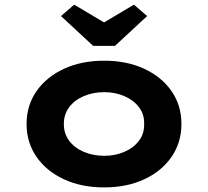

<svg xmlns="http://www.w3.org/2000/svg" viewBox="-20 -806 906 836"><path d="M433.6 10Q334.9 10 258.6 -25.3Q182.3 -60.6 139 -123.1Q95.7 -185.7 95.7 -265.9Q95.7 -347 139 -409.1Q182.3 -471.2 258.6 -506.5Q334.9 -541.7 433.6 -541.7Q532 -541.7 608 -506.5Q684 -471.2 727 -409.1Q770 -347 770 -265.9Q770 -185.7 727 -123.1Q684 -60.6 608 -25.3Q532 10 433.6 10ZM434.2 -127.6Q482.2 -127.6 522.3 -145.2Q562.4 -162.7 585.7 -194Q609 -225.4 607.6 -265.9Q609 -307.4 585.7 -338.5Q562.4 -369.6 522.3 -387.1Q482.2 -404.7 434.2 -404.7Q384.7 -404.7 344 -387.1Q303.4 -369.6 280.5 -338.3Q257.7 -307 258.1 -265.9Q257.7 -225.4 280.5 -194Q303.4 -162.7 344 -145.2Q384.7 -127.6 434.2 -127.6ZM385.5 -606.4 245.5 -736.1 303 -785.7 448.1 -699.5H418.1L563.2 -785.7L620.7 -736.1L480.7 -606.4Z"/></svg>

Font: Lexend Mega
Style: Regular
Weight: 400
Designer: Bonnie Shaver-Troup, Thomas Jockin
Foundry: Lexend
Version: Version 1.007